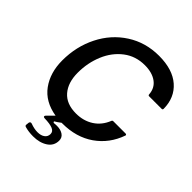

<svg xmlns="http://www.w3.org/2000/svg" viewBox="-266 -931 1301 1301"><g transform="rotate(45 385.0 -280.0)"><path d="M770 -543Q770 -533 760 -533H641Q631 -533 631 -543Q627 -600 584 -631Q541 -662 471 -662Q384 -662 319 -612.5Q254 -563 219.5 -481Q185 -399 185 -304Q185 -210 232.5 -155Q280 -100 372 -100Q443 -100 497 -134.5Q551 -169 577 -234Q580 -242 588 -242H706Q711 -242 713.5 -239Q716 -236 715 -232Q675 -118 581 -52.5Q487 13 355 13H348Q326 30 304 43L310 52Q322 50 341 50Q376 50 399 65.5Q422 81 422 110Q422 160 380 187.5Q338 215 276 215Q233 215 198 205Q185 202 188 188L190 170Q192 163 196.5 160.5Q201 158 208 160Q246 174 277 174Q310 174 329.5 159.5Q349 145 349 120Q349 95 322 84.5Q295 74 245 73Q233 72 233 65Q233 60 237 56L285 8Q169 -11 110.5 -91.5Q52 -172 52 -289Q52 -422 108 -533.5Q164 -645 265 -710Q366 -775 494 -775Q625 -775 697 -712Q769 -649 770 -543Z"/></g></svg>

Font: Open Sauce Two SemiBold Italic
Style: Regular
Weight: 600
Italic angle: -10°
Designer: Alfredo Marco Pradil
Foundry: Creative Sauce Fz LLC
Version: Version 1.477